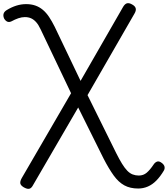

<svg xmlns="http://www.w3.org/2000/svg" viewBox="-20 -1173 1060 1213"><path d="M853 18Q802 18 765.5 -2Q729 -22 698.5 -64Q668 -106 634 -172L474 -494L185 3Q175 19 161.5 20Q148 21 128 9Q109 -3 108 -16.5Q107 -30 118 -49L429 -584L237 -987Q223 -1017 208 -1033.5Q193 -1050 176 -1057.5Q159 -1065 137 -1065Q117 -1065 95.5 -1057.5Q74 -1050 52 -1038Q37 -1031 25.5 -1036.5Q14 -1042 6 -1056Q-1 -1072 2.5 -1085.5Q6 -1099 22 -1109Q53 -1128 83.5 -1137.5Q114 -1147 145 -1147Q177 -1147 203 -1138Q229 -1129 250.5 -1111Q272 -1093 290 -1066Q308 -1039 326 -1003L489 -662L758 -1130Q770 -1150 784 -1152.5Q798 -1155 816 -1144Q834 -1134 837.5 -1120Q841 -1106 829 -1086L533 -572L714 -206Q734 -166 751 -138.5Q768 -111 784 -94.5Q800 -78 818 -71Q836 -64 857 -64Q886 -64 907 -82Q928 -100 950 -133Q959 -147 972 -152Q985 -157 1003 -143Q1017 -132 1019.5 -119.5Q1022 -107 1015 -95Q993 -58 968 -32.5Q943 -7 914 5.5Q885 18 853 18Z"/></svg>

Font: Playwrite CL
Style: Regular
Weight: 400
Designer: Veronika Burian, José Scaglione
Foundry: TypeTogether
Version: Version 1.002